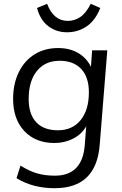

<svg xmlns="http://www.w3.org/2000/svg" viewBox="-20 -768 644 1011"><path d="M545 -503 505 -5Q487 223 268 223Q152 223 67 170L88 104Q134 133 175.5 145Q217 157 269 157Q412 157 426 0L434 -103Q410 -61 365 -38Q320 -15 267 -15Q167 -15 108 -78Q49 -141 49 -247Q49 -326 78.5 -387Q108 -448 161.5 -481.5Q215 -515 286 -515Q347 -515 391.5 -489Q436 -463 459 -416L465 -503ZM448 -282Q448 -362 407.5 -405Q367 -448 294 -448Q218 -448 174.5 -394.5Q131 -341 131 -247Q131 -167 170.5 -124.5Q210 -82 285 -82Q361 -82 404.5 -135.5Q448 -189 448 -282ZM175 -726 228 -748Q262 -658 337 -658Q373 -658 403 -678.5Q433 -699 458 -748L508 -726Q482 -660 436 -629Q390 -598 333 -598Q277 -598 234.5 -630Q192 -662 175 -726Z"/></svg>

Font: Muli
Style: Italic
Weight: 400
Italic angle: -4.541°
Designer: Vernon Adams
Foundry: Vernon Adams
Version: Version 2.001